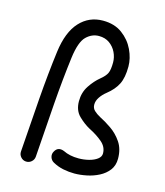

<svg xmlns="http://www.w3.org/2000/svg" viewBox="-109 -778 773 897"><g transform="rotate(15 277.0 -329.5)"><path d="M278.8 -694.3Q334.5 -694.3 372.1 -666.5Q409.7 -638.7 429 -597.9Q448.2 -557.1 448.2 -517.6Q448.2 -463.9 432.1 -431.9Q416 -399.9 381.3 -372.6Q363.3 -358.4 351.6 -340.8Q339.8 -323.2 339.8 -305.2Q339.8 -287.6 351.8 -276.4Q363.8 -265.1 381.8 -255.4Q407.7 -242.7 438.2 -221.7Q468.8 -200.7 490.7 -168.5Q512.7 -136.2 512.7 -88.9Q512.7 -56.2 495.4 -33.4Q478 -10.7 450.7 3.4Q423.3 17.6 392.1 23.9Q360.8 30.3 333 30.3Q306.2 30.3 279.3 24.9Q252.4 19.5 228 5.9Q214.8 -1.5 210.4 -16.1Q206.1 -30.8 213.9 -43.9Q228.5 -70.8 259.3 -58.6Q290.5 -43 333.5 -43Q358.9 -43 383.1 -49.1Q407.2 -55.2 422.9 -66.9Q438.5 -78.6 438.5 -94.7Q438.5 -126.5 411.6 -149.2Q384.8 -171.9 348.6 -189.9Q320.3 -205.1 293.5 -231.2Q266.6 -257.3 266.6 -302.2Q266.6 -344.2 288.1 -376.7Q309.6 -409.2 335.4 -430.2Q358.4 -448.7 366.2 -465.6Q374 -482.4 374 -517.6Q374 -542.5 362.8 -565.9Q351.6 -589.4 330.3 -604.7Q309.1 -620.1 278.8 -620.1Q244.6 -620.1 217.8 -593.8Q190.9 -567.4 180.7 -489.3Q167 -382.3 157.7 -259Q148.4 -135.7 139.2 0.5Q138.2 15.6 126.7 25.6Q115.2 35.6 100.1 34.7Q85 33.7 75 22.2Q64.9 10.7 65.9 -4.4Q75.2 -140.6 84.7 -264.9Q94.2 -389.2 108.4 -498.5Q121.1 -596.2 166.3 -645.3Q211.4 -694.3 278.8 -694.3Z"/></g></svg>

Font: Mikhak-DS2-FD Regular
Style: Regular
Weight: 400
Designer: Amin Abedi
Version: Version 3.4